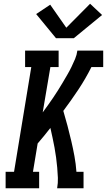

<svg xmlns="http://www.w3.org/2000/svg" viewBox="-20 -1005 571 1025"><path d="M10 0V-88H55L147 -647H114V-735H293V-647H249L208 -405Q222 -424 236 -443.5Q250 -463 263.5 -483Q277 -503 290 -523.5Q303 -544 315 -564.5Q327 -585 339 -605.5Q351 -626 361.5 -647.5Q372 -669 381 -690.5Q390 -712 393 -735H531V-647H468Q437 -585 398.5 -527Q360 -469 318 -413Q330 -373 340.5 -333Q351 -293 360.5 -252.5Q370 -212 377.5 -171Q385 -130 388 -88H426V0H285Q290 -28 289 -55.5Q288 -83 285.5 -110Q283 -137 279.5 -164Q276 -191 271 -217.5Q266 -244 260.5 -270Q255 -296 249 -322Q233 -301 215.5 -280Q198 -259 181 -239L156 -88H189V0ZM279 -801 173 -930 248 -980 334 -857 461 -985 525 -925 374 -801Z"/></svg>

Font: Iosevka Curly Slab SmBdObl
Style: Regular
Weight: 600
Italic angle: -9°
Monospace: yes
Designer: Belleve Invis
Foundry: Belleve Invis
Version: Version 11.0.0; ttfautohint (v1.8.3)